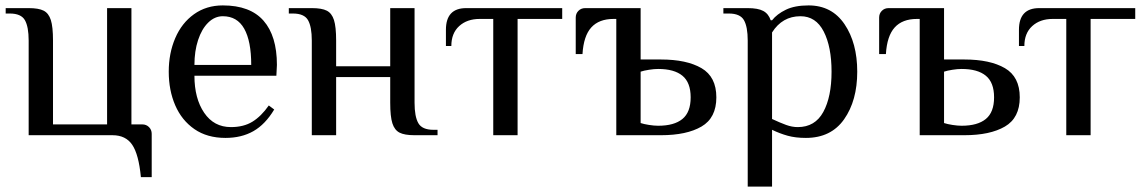

<svg xmlns="http://www.w3.org/2000/svg" viewBox="-20 -500 4233 710"><path d="M396 0H86V-350Q86 -401 72 -425.5Q58 -450 16 -450H1V-470H86Q123 -470 141.5 -460.5Q160 -451 168 -426Q176 -401 176 -350V-40H376V-470H466V-40H506Q521 -40 531 -30Q541 -20 541 -5V155H501Q493 71 469 35.5Q445 0 396 0Z M604 -235Q604 -303 628 -359Q652 -415 697.5 -447.5Q743 -480 804 -480Q905 -480 954.5 -423.5Q1004 -367 1004 -260L1002 -220H699Q699 -136 735 -83Q771 -30 834 -30Q881 -30 913.5 -50Q946 -70 974 -110L994 -95Q961 -40 917 -15Q873 10 814 10Q746 10 699 -22.5Q652 -55 628 -110.5Q604 -166 604 -235ZM909 -260Q909 -348 883 -394Q857 -440 804 -440Q774 -440 750 -416.5Q726 -393 712.5 -352Q699 -311 699 -260Z M1133 -350Q1133 -401 1119 -425.5Q1105 -450 1063 -450H1048V-470H1133Q1170 -470 1188.5 -460.5Q1207 -451 1215 -426Q1223 -401 1223 -350V-255H1423V-470H1513V-120Q1513 -69 1527 -44.5Q1541 -20 1583 -20H1598V0H1513Q1476 0 1457.5 -9.5Q1439 -19 1431 -44Q1423 -69 1423 -120V-215H1223V0H1133Z M1804 -430H1754Q1707 -430 1678 -403.5Q1649 -377 1649 -330H1629V-390Q1629 -470 1704 -470H2059V-430H1894V0H1804Z M2259 -430H2249Q2195 -430 2166.5 -398.5Q2138 -367 2134 -300H2109V-435Q2109 -450 2119 -460Q2129 -470 2144 -470H2349V-280H2424Q2519 -280 2574 -248Q2629 -216 2629 -140Q2629 -64 2574 -32Q2519 0 2424 0H2259ZM2534 -140Q2534 -195 2503.5 -220Q2473 -245 2414 -245Q2399 -245 2380 -242Q2361 -239 2349 -235V-45Q2361 -41 2380 -38Q2399 -35 2414 -35Q2473 -35 2503.5 -60Q2534 -85 2534 -140Z M2745 -350Q2745 -401 2731 -425.5Q2717 -450 2675 -450H2655V-470H2745Q2783 -470 2802.5 -459.5Q2822 -449 2830 -425H2835Q2853 -448 2886 -464Q2919 -480 2970 -480Q3056 -480 3103 -410.5Q3150 -341 3150 -235Q3150 -128 3101.5 -59Q3053 10 2960 10Q2922 10 2893 2Q2864 -6 2835 -20V190H2745ZM3055 -235Q3055 -327 3026 -383.5Q2997 -440 2940 -440Q2873 -440 2835 -380V-60Q2865 -46 2887 -38Q2909 -30 2930 -30Q2994 -30 3024.5 -86Q3055 -142 3055 -235Z M3381 -430H3371Q3317 -430 3288.5 -398.5Q3260 -367 3256 -300H3231V-435Q3231 -450 3241 -460Q3251 -470 3266 -470H3471V-280H3546Q3641 -280 3696 -248Q3751 -216 3751 -140Q3751 -64 3696 -32Q3641 0 3546 0H3381ZM3656 -140Q3656 -195 3625.5 -220Q3595 -245 3536 -245Q3521 -245 3502 -242Q3483 -239 3471 -235V-45Q3483 -41 3502 -38Q3521 -35 3536 -35Q3595 -35 3625.5 -60Q3656 -85 3656 -140Z M3923 -430H3873Q3826 -430 3797 -403.5Q3768 -377 3768 -330H3748V-390Q3748 -470 3823 -470H4178V-430H4013V0H3923Z"/></svg>

Font: Philosopher
Style: Regular
Weight: 400
Designer: Jovanny Lemonad
Foundry: Jovanny Lemonad
Version: Version 2.000